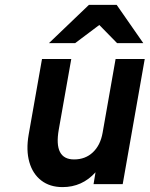

<svg xmlns="http://www.w3.org/2000/svg" viewBox="-20 -752 611 784"><path d="M235.5 12Q183.5 12 148.5 -15Q113.5 -42 99.8 -90.2Q86 -138.5 97 -202L151.5 -511H271L220 -223Q198.5 -101 282.5 -101Q328.5 -101 359.2 -130Q390 -159 399 -210L452 -511H571L481 0H362L370 -48.5Q315.5 12 235.5 12ZM180 -576 343 -732H456.5L565 -576H458L385.5 -650L287 -576Z"/></svg>

Font: Overpass
Style: Bold Italic
Weight: 700
Italic angle: -10°
Designer: Delve Withrington, Dave Bailey, Thomas Jockin
Foundry: Delve Fonts LLC
Version: Version 4.000; ttfautohint (v1.8.3)